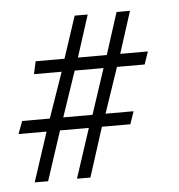

<svg xmlns="http://www.w3.org/2000/svg" viewBox="-67 -484 450 484"><g transform="rotate(-5 158.0 -242.0)"><path d="M109 -37H143L183 -162H255L266 -194H195L234 -309H304L315 -341H245L279 -447H245L211 -341H138L172 -447H139L104 -341H31L24 -309H94L54 -194H-16L-28 -162H43L2 -37H36L77 -162H150ZM127 -309H200L162 -194H88Z"/></g></svg>

Font: Romanesco
Style: Regular
Weight: 400
Designer: Astigmatic (AOETI)
Foundry: Astigmatic (AOETI)
Version: Version 1.000